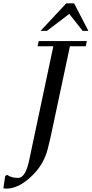

<svg xmlns="http://www.w3.org/2000/svg" viewBox="-162 -930 547 1145"><path d="M69 -685H356L349 -654H255L139 -109Q121 -28 110 -3Q85 64 30 117Q-49 195 -125 195Q-132 195 -142 193L-131 119L-119 113Q-94 131 -54 131Q-30 131 -12 99Q3 70 13 21L156 -654H62ZM280 -910 365 -746H331L251 -847L118 -746H80L233 -910Z"/></svg>

Font: GFS Didot
Style: Italic
Weight: 400
Italic angle: -12°
Designer: Takis Katsoulidis and George D. Matthiopoulos
Foundry: George Matthiopoulos and Takis Katsoulidis
Version: Version 1.0